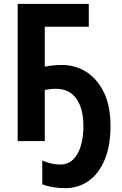

<svg xmlns="http://www.w3.org/2000/svg" viewBox="-20 -734 635 999"><path d="M271 -272Q255 -272 240 -270Q225 -268 213 -266V0H72V-714H442V-595H213V-387Q254 -396 302 -396Q372 -396 429.5 -359.5Q487 -323 521 -252.5Q555 -182 555 -78Q555 24 525 96.5Q495 169 441.5 207Q388 245 318 245Q284 245 253.5 239.5Q223 234 200 225V101Q247 122 293 122Q334 122 360.5 96Q387 70 400.5 25Q414 -20 414 -77Q414 -170 377 -221Q340 -272 271 -272Z"/></svg>

Font: Noto Sans Condensed
Style: Bold
Weight: 700
Width: 3
Designer: Monotype Design Team
Foundry: Monotype Imaging Inc.
Version: Version 2.013; ttfautohint (v1.8.4.7-5d5b)